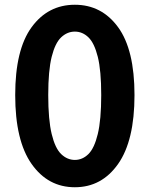

<svg xmlns="http://www.w3.org/2000/svg" viewBox="-20 -774 630 808"><path d="M295 14Q182 14 113 -84Q44 -182 44 -374Q44 -565 113 -659.5Q182 -754 295 -754Q408 -754 477 -659.5Q546 -565 546 -374Q546 -182 477 -84Q408 14 295 14ZM295 -101Q327 -101 352 -125.5Q377 -150 391.5 -210Q406 -270 406 -374Q406 -477 391.5 -535Q377 -593 352 -617Q327 -641 295 -641Q263 -641 237.5 -617Q212 -593 197.5 -535Q183 -477 183 -374Q183 -270 197.5 -210Q212 -150 237.5 -125.5Q263 -101 295 -101Z"/></svg>

Font: Source Han Sans TC
Style: Bold
Weight: 700
Designer: Ryoko NISHIZUKA Ë•øÂ°öÊ∂ºÂ≠ê (kana, bopomofo & ideographs); Paul D. Hunt (Latin, Greek & Cyrillic); Sandoll Communicatio
Foundry: Adobe
Version: Version 2.004;hotconv 1.0.118;makeotfexe 2.5.65603